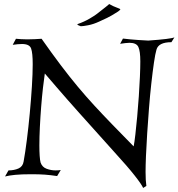

<svg xmlns="http://www.w3.org/2000/svg" viewBox="-20 -865 884 951"><path d="M689 66Q682 49 647 4.5Q612 -40 548 -110Q490 -175 447.5 -222Q405 -269 373 -305Q341 -341 314 -371.5Q287 -402 260.5 -433Q234 -464 202 -501Q198 -475 193 -431.5Q188 -388 184 -337.5Q180 -287 177.5 -236Q175 -185 175 -144Q175 -116 176.5 -93.5Q178 -71 181 -60Q189 -37 211 -29Q233 -21 255 -21Q263 -21 269.5 -21.5Q276 -22 281 -23L263 7Q229 2 202 0Q175 -2 135 -2Q86 -2 55.5 1Q25 4 5 9L22 -21Q50 -21 71.5 -30.5Q93 -40 97 -65Q105 -109 113 -172Q121 -235 127.5 -304Q134 -373 138 -437Q142 -501 142 -547Q142 -603 134 -625Q126 -647 89 -647Q79 -647 68 -646Q57 -645 43 -643L59 -673Q70 -672 84.5 -671Q99 -670 115 -670Q134 -670 152.5 -671Q171 -672 186 -673Q238 -599 281.5 -541.5Q325 -484 365.5 -435.5Q406 -387 447.5 -342Q489 -297 536.5 -248Q584 -199 642 -140Q646 -160 650.5 -199Q655 -238 659.5 -287Q664 -336 667.5 -387Q671 -438 673 -484Q675 -530 675 -561Q675 -611 665.5 -632Q656 -653 621 -653Q611 -653 600 -651.5Q589 -650 575 -648L589 -674Q595 -673 626 -670Q657 -667 714 -664Q827 -672 844 -680L829 -656Q765 -656 755 -619Q749 -599 742.5 -554.5Q736 -510 729.5 -451.5Q723 -393 718 -329Q713 -265 709 -203.5Q705 -142 703 -92.5Q701 -43 701 -14Q701 8 702 25.5Q703 43 705 56ZM380 -735Q363 -741 363 -744Q363 -744 365 -746Q397 -757 425 -773.5Q453 -790 461 -797Q519 -842 521 -845Q542 -833 557 -828Q576 -821 576 -819Q576 -816 565 -808Q552 -800 535 -789.5Q518 -779 471 -758Q443 -745 417 -740Q391 -735 380 -735Z"/></svg>

Font: Luxurious Roman
Style: Regular
Weight: 400
Designer: Robert E. Leuschke
Foundry: Robert E. Leuschke
Version: Version 1.010; ttfautohint (v1.8.3)